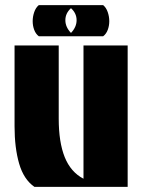

<svg xmlns="http://www.w3.org/2000/svg" viewBox="-20 -732 564 752"><path d="M115 0Q73 -29 55 -91Q37 -153 37 -237V-554H210V-267Q210 -175 233.5 -116.5Q257 -58 307 -32V-554H480V0ZM132 -712H384Q396 -702 402 -684.5Q408 -667 408 -649Q408 -631 402 -615Q396 -599 384 -590H132Q120 -599 114 -615Q108 -631 108 -649Q108 -667 114 -684.5Q120 -702 132 -712ZM236 -653Q236 -626 258 -603Q280 -626 280 -653Q280 -680 258 -700Q236 -680 236 -653Z"/></svg>

Font: Tac One
Style: Regular
Weight: 400
Designer: Oluseyi Olusanya, David Udoh, Eyiyemi Adegbite, Mirko Velimirović
Version: Version 1.003; ttfautohint (v1.8.4.7-5d5b)